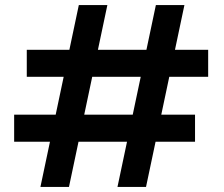

<svg xmlns="http://www.w3.org/2000/svg" viewBox="-20 -740 885 760"><path d="M445 0 597 -720H710L558 0ZM140 0 292 -720H405L253 0ZM36 -179V-286H752V-179ZM86 -436V-543H804V-436Z"/></svg>

Font: DM Sans 18pt SemiBold
Style: Regular
Weight: 600
Designer: Colophon Foundry, Jonny Pinhorn
Foundry: Colophon Foundry
Version: Version 4.004;gftools[0.9.30]